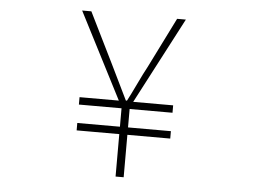

<svg xmlns="http://www.w3.org/2000/svg" viewBox="-50 -768 1101 832"><g transform="rotate(5 500.0 -352.0)"><path d="M481.4 0V-184.6H295.9V-216.8H481.4V-296.9H295.9V-329.1H466.8L274.4 -704.1H314.5L422.9 -484.4Q444.3 -441.4 497.1 -332H502Q514.6 -355.5 539.1 -406.7Q563.5 -458 578.1 -484.4L687.5 -704.1H725.6L529.3 -329.1H703.1V-296.9H516.6V-216.8H703.1V-184.6H516.6V0Z"/></g></svg>

Font: GenEi Gothic M ExtraLight
Style: Regular
Weight: 200
Designer: o_tamon (Modified); [Source Han Sans]
Ryoko NISHIZUKA  (kana & ideographs); Paul D. Hunt (Latin, Greek & Cyrillic); Wenl
Version: Version 1.1a;Original Version 1.004